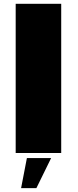

<svg xmlns="http://www.w3.org/2000/svg" viewBox="-20 -805 410 1010"><path d="M62.5 0H302V-785H62.5ZM91 184.5H171.5L249 26.5H121.5Z"/></svg>

Font: Anybody SemiExpanded Black
Style: Regular
Weight: 900
Width: 6
Version: Version 1.113;gftools[0.9.25]